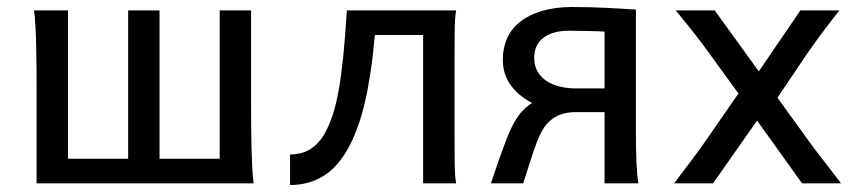

<svg xmlns="http://www.w3.org/2000/svg" viewBox="-20 -528 2467 553"><path d="M85.4 0V-258.8Q85.4 -294.4 85.2 -329.1Q85 -363.8 84.2 -394.8Q83.5 -425.8 82 -452.4Q80.6 -479 78.1 -498H175.8V-70.8H349.1V-498H439.5V-70.8H612.8V-498H703.1V-239.3Q703.1 -203.6 703.4 -168.9Q703.6 -134.3 704.3 -103Q705.1 -71.8 706.5 -45.4Q708 -19 710.4 0Z M1059.6 -427.2Q1054.7 -370.1 1047.6 -322.5Q1040.5 -274.9 1031.5 -235.6Q1022.5 -196.3 1011 -164.6Q999.5 -132.8 986.3 -107.4Q955.1 -48.3 912.6 -21.7Q870.1 4.9 815.4 4.9V-83Q829.6 -83 843.8 -86.2Q857.9 -89.4 871.1 -96.9Q884.3 -104.5 896.2 -117.2Q908.2 -129.9 918 -148.9Q929.7 -170.9 938.7 -198.5Q947.8 -226.1 955.1 -266.1Q962.4 -306.2 968.3 -362.3Q974.1 -418.5 979 -498H1293.9Q1290 -477.5 1289.6 -439.7Q1289.1 -401.9 1289.1 -351.6V-146.5Q1289.1 -89.8 1289.6 -54.4Q1290 -19 1293.9 0H1198.7V-427.2Z M1721.2 -273.4V-437Q1714.4 -437.5 1700.9 -438Q1687.5 -438.5 1672.1 -438.7Q1656.7 -439 1642.1 -439.2Q1627.4 -439.5 1618.7 -439.5Q1571.8 -439.5 1545.2 -419.2Q1518.6 -398.9 1518.6 -361.3Q1518.6 -338.9 1528.1 -322.3Q1537.6 -305.7 1554 -294.9Q1570.3 -284.2 1592 -278.8Q1613.8 -273.4 1638.2 -273.4ZM1638.2 -205.1Q1593.8 -205.1 1565.9 -181.6Q1553.2 -170.9 1544.2 -156.2Q1535.2 -141.6 1526.9 -120.4Q1518.6 -99.1 1509.3 -69.6Q1500 -40 1486.8 0H1394Q1418.9 -75.2 1438.2 -125.7Q1457.5 -176.3 1479.5 -202.6Q1486.8 -211.4 1495.4 -218.8Q1503.9 -226.1 1512.7 -231.4Q1475.1 -250.5 1451.7 -281.7Q1428.2 -313 1428.2 -356.4Q1428.2 -390.1 1440.9 -418.2Q1453.6 -446.3 1479 -466.1Q1504.4 -485.8 1541.7 -496.8Q1579.1 -507.8 1628.4 -507.8Q1684.6 -507.8 1731.4 -505.1Q1778.3 -502.4 1811.5 -500.5V-148.9Q1811.5 -98.1 1813.2 -59.3Q1814.9 -20.5 1818.8 0H1721.2V-205.1Z M2397.5 -498Q2378.4 -473.6 2365.2 -456.3Q2352.1 -439 2341.3 -424.6Q2330.6 -410.2 2321 -396.5Q2311.5 -382.8 2299.8 -366.2L2219.2 -246.6L2302.2 -131.8Q2315.4 -113.3 2325.2 -100.3Q2335 -87.4 2345.7 -73.7Q2356.4 -60.1 2369.4 -43Q2382.3 -25.9 2402.3 0H2290L2160.6 -180.7L2033.7 0H1921.4Q1941.4 -26.4 1955.1 -44.2Q1968.8 -62 1979.2 -76.2Q1989.7 -90.3 1998.8 -103Q2007.8 -115.7 2019 -131.8L2106.9 -258.8L2028.8 -366.2Q2016.6 -383.3 2006.6 -396.7Q1996.6 -410.2 1985.4 -424.6Q1974.1 -439 1960.2 -456.3Q1946.3 -473.6 1926.3 -498H2038.6L2165.5 -322.3L2285.2 -498Z"/></svg>

Font: Andika Compact
Style: Regular
Weight: 400
Designer: Victor Gaultney, Annie Olsen, Julie Remington, Don Collingsworth, Eric Hays, Becca Hirsbrunner
Foundry: SIL International
Version: Version 5.000 ; LnSpcTght